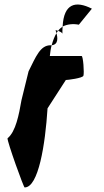

<svg xmlns="http://www.w3.org/2000/svg" viewBox="-20 -714 456 840"><path d="M13 -109C10 -98 86 114 88 106C148 106 178 -81 188 -240L268 -364C275 -364 343 -372 345 -383C349 -394 344 -469 337 -469H198C200 -487 202 -502 206 -516H201C156 -516 137 -466 105 -402L74 -276C63 -213 49 -138 13 -109ZM206 -516C237 -519 232 -551 227 -569C219 -555 212 -538 206 -516ZM223 -582C223 -582 225 -576 227 -569C229 -573 232 -576 234 -579C229 -581 225 -582 223 -582ZM234 -579C242 -576 252 -572 253 -566C253 -578 253 -588 254 -598C247 -593 240 -587 234 -579ZM253 -564V-566ZM254 -598C274 -608 299 -611 325 -606L382 -676C311 -712 259 -699 254 -598Z"/></svg>

Font: Ampere
Style: SuCnd
Weight: 400
Version: Version 1